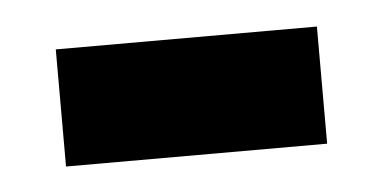

<svg xmlns="http://www.w3.org/2000/svg" viewBox="-26 -635 355 178"><g transform="rotate(-5 151.5 -545.5)"><path d="M30 -491V-600H273V-491Z"/></g></svg>

Font: Noto Sans Hebrew Condensed SemiBold
Style: Regular
Weight: 600
Width: 3
Designer: Ben Nathan
Foundry: Google LLC
Version: Version 3.001; ttfautohint (v1.8.4.7-5d5b)